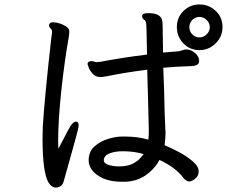

<svg xmlns="http://www.w3.org/2000/svg" viewBox="-20 -817 1040 862"><path d="M875.5 -797Q918 -797 948.5 -768Q979 -739 979 -696Q979 -653 948.5 -622.5Q918 -592 875 -592Q832 -592 803 -622.5Q774 -653 774 -695.5Q774 -738 803.5 -767.5Q833 -797 875.5 -797ZM723 -216Q723 -197 719 -165Q748 -153 783 -134.5Q818 -116 845 -93Q872 -70 872 -47Q872 -32 863 -21.5Q854 -11 844 -6.5Q834 -2 831 -2Q816 -2 802 -20Q767 -66 696 -99Q672 -56 633 -29.5Q594 -3 543 -1H528Q460 -1 419 -29.5Q378 -58 378 -98V-99Q379 -138 405 -160.5Q431 -183 465.5 -193.5Q500 -204 529 -204H541Q599 -204 646 -190Q648 -207 648 -223V-236Q647 -263 645 -358.5Q643 -454 641 -504Q537 -491 462 -475L448 -473Q440 -471 432 -471Q410 -471 397 -485Q384 -499 378.5 -513Q373 -527 373 -529Q373 -538 382 -541Q390 -545 404 -540Q410 -538 412.5 -538Q415 -538 422.5 -539Q430 -540 433 -540Q533 -559 640 -572Q638 -705 636 -714.5Q634 -724 629 -727Q618 -733 618 -744V-745Q619 -758 643 -758Q676 -758 690 -749.5Q704 -741 707 -729Q710 -717 710 -709Q710 -694 712 -581Q729 -582 747 -584Q765 -586 784 -587Q792 -589 800.5 -592Q809 -595 815.5 -595Q822 -595 823.5 -594.5Q825 -594 826 -594Q838 -593 855 -579.5Q872 -566 874 -546V-542Q874 -520 832 -520Q774 -518 713 -513Q715 -461 717 -407Q719 -297 722 -242Q723 -235 723 -228ZM908 -663Q922 -677 922 -695Q922 -713 908 -727Q894 -741 875.5 -741Q857 -741 843.5 -727.5Q830 -714 830 -695Q830 -676 843.5 -662.5Q857 -649 875.5 -649Q894 -649 908 -663ZM290 -684Q291 -681 291 -675Q291 -665 289 -652Q271 -553 256 -417Q241 -279 241 -181Q241 -164 242 -149Q250 -164 261 -185Q291 -244 297 -252Q310 -271 321 -271Q333 -271 333 -255Q333 -243 322 -204Q314 -174 292.5 -97.5Q271 -21 266 -3Q262 12 252 18.5Q242 25 231 25Q212 25 198 3Q171 -43 171 -193Q171 -215 172 -248Q181 -386 209 -635Q213 -668 214 -674Q214 -679 211 -685Q209 -687 204.5 -692Q200 -697 200 -703Q200 -704 201 -708Q205 -717 218 -717Q231 -717 245.5 -712.5Q260 -708 272.5 -701Q285 -694 290 -684ZM625 -125Q583 -138 531 -138Q496 -138 471 -128Q448 -119 446 -99V-97Q446 -84 466.5 -77Q487 -70 514 -70Q551 -70 573.5 -81Q596 -92 607.5 -104.5Q619 -117 625 -125Z"/></svg>

Font: Moon Stars Kai
Style: Bold
Weight: 700
Designer: GuiWonder
Version: Version 1.101